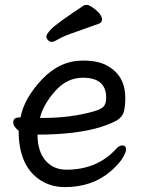

<svg xmlns="http://www.w3.org/2000/svg" viewBox="-20 -739 583 783"><path d="M155 -258Q266 -258 360 -284Q394 -294 403.5 -305.5Q413 -317 413 -341Q413 -422 318 -422Q252 -422 203.5 -366Q155 -310 143 -258ZM244 24Q191 24 148 -2Q56 -59 56 -206Q34 -223 34 -240Q34 -260 59 -260L64 -261Q78 -337 150.5 -414.5Q223 -492 319 -492Q383 -492 421 -469Q491 -428 491 -340Q491 -305 485 -283.5Q479 -262 458 -249Q437 -236 391 -221Q290 -190 133 -190Q133 -123 165 -85Q197 -47 251 -47Q374 -47 451 -129Q465 -146 478 -146Q494 -146 494 -130Q494 -117 479 -93Q464 -69 433 -42Q358 24 244 24ZM169 -591Q169 -599 189 -620.5Q209 -642 322 -717Q326 -719 334 -719Q343 -719 357 -709Q396 -682 396 -659Q396 -648 385 -643Q336 -625 288 -608.5Q240 -592 219.5 -580Q199 -568 191 -568Q183 -568 176 -575Q169 -582 169 -591Z"/></svg>

Font: LXGW WenKai Lite Medium
Style: Regular
Weight: 500
Designer: LXGW / Fontworks Inc.
Foundry: LXGW / Fontworks Inc.
Version: Version 1.511; March 25, 2025